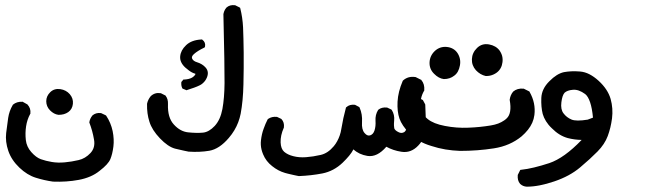

<svg xmlns="http://www.w3.org/2000/svg" viewBox="-20 -405 2540 744"><path d="M185.5 298.8Q150.9 293.9 118.7 283.7Q85.4 273.4 55.2 244.6Q24.4 215.3 12.2 179.7Q0 144 3.9 110.4Q7.8 77.1 11.7 51.8Q15.6 25.4 29.3 2L29.8 1L30.3 0.5Q44.9 -11.7 66.9 -10.7H67.9L69.3 -9.8L85 -1H85.9L86.4 0Q100.1 14.6 97.7 34.7V36.1L96.7 37.1Q85 58.6 81.1 84.5Q77.1 110.4 80.1 137.7Q83 163.6 101.1 184.1Q119.6 205.1 138.2 211.9Q157.7 218.8 181.2 222.7Q204.1 226.6 231 224.1Q257.8 221.7 284.7 215.3Q310.5 209.5 330.6 188Q350.1 167 344.2 135.3Q341.3 118.2 336.9 102.3Q332.5 86.4 326.7 71.3L326.2 69.8V68.4Q328.6 54.2 337.4 43.5V43L337.9 42.5Q351.6 30.8 370.6 33.2H371.6L372.6 33.7L389.2 41.5L390.6 42.5L391.6 43.5Q409.7 70.8 416.5 103Q422.9 134.8 419.4 163.1Q417.5 177.7 414.6 189.7Q411.6 201.7 407.7 211.4Q399.4 231.4 366.2 256.8Q350.1 270 329.6 278.8Q309.1 287.6 285.2 292Q237.8 300.8 186.5 298.8H186ZM206.5 40Q188.5 37.6 173.8 22.5Q166.5 15.1 162.8 6.1Q159.2 -2.9 159.2 -12.7Q159.2 -32.7 174.8 -47.9Q190.4 -63 213.9 -59.6Q236.3 -56.2 250.5 -40Q264.6 -23.4 262.5 -2.7Q260.3 18.1 244.6 29.3Q236.8 34.7 227.5 37.4Q218.3 40 207 40Z M710.9 182.6Q702.1 180.7 693.4 179Q684.6 177.2 675.8 175Q667 172.9 658.2 170.9Q630.9 163.6 599.6 130.9Q568.8 98.6 559.1 66.9Q548.8 35.2 549.8 -2V-2.4V-2.9Q553.2 -19 564 -32.2L564.5 -32.7Q580.1 -47.4 602.5 -43.9H603.5L604 -43.5L619.6 -35.6L621.1 -35.2L621.6 -34.2Q631.8 -21.5 630.9 -1.5Q628.9 50.8 653.8 77.6Q678.7 105 709.5 107.9Q742.2 111.3 767.1 108.9Q790 106.4 812 83Q823.2 70.8 830.6 54.4Q837.9 38.1 841.8 17.6Q849.6 -24.9 850.1 -83Q850.6 -141.6 845.7 -349.6V-350.1V-350.6Q846.7 -355.5 848.1 -359.6Q849.6 -363.8 851.8 -367.7Q854 -371.6 856.9 -375L857.4 -375.5Q870.1 -387.2 890.1 -384.8H891.1L892.1 -384.3L907.7 -376.5L910.2 -375L911.1 -372.6Q915.5 -355 918.2 -336.7Q920.9 -318.4 921.9 -298.8Q922.9 -279.3 923.3 -254.9Q923.8 -230.5 924.3 -200.7Q924.8 -141.6 923.3 -78.1Q921.9 -14.2 912.6 35.6Q909.2 52.7 903.1 68.8Q897 85 887.9 100.1Q878.9 115.2 866.7 129.4Q830.1 172.4 791 179.2Q753.4 185.5 711.4 182.6ZM700.7 -56.2 689 -61 687 -62 686 -64Q681.6 -73.2 682.6 -85.4V-87.4L684.1 -88.9L689 -94.7L690.4 -96.7H692.9Q702.6 -97.2 710.7 -99.1Q718.8 -101.1 724.1 -104.2Q729.5 -107.4 732.9 -111.3Q733.9 -112.3 734.9 -113.5Q735.8 -114.7 736.3 -115.7Q736.8 -116.7 737.1 -117.4Q737.3 -118.2 737.3 -118.4Q737.3 -118.7 737.3 -118.7Q736.8 -119.6 734.4 -120.1Q729 -121.6 723.1 -124.8Q717.3 -127.9 711.2 -132.6Q705.1 -137.2 698.2 -143.1Q687.5 -152.8 682.4 -163.6Q677.2 -174.3 678.2 -186.5Q679.2 -198.2 684.8 -209Q690.4 -219.7 701.2 -230Q722.2 -250 760.3 -252H762.7L764.2 -251Q777.8 -240.7 774.4 -224.1L773.4 -221.7L771 -220.2Q745.6 -208 731.9 -195.8Q720.7 -186 724.6 -177.7Q729 -168 744.1 -163.6Q753.9 -160.6 762.2 -155.5Q770.5 -150.4 776.9 -143.1Q791 -127 781.7 -104.5Q778.8 -97.7 774.7 -92Q770.5 -86.4 765.1 -81.8Q759.8 -77.1 753.4 -74.2Q744.6 -69.8 732.4 -65.4Q720.2 -61 705.1 -56.2L702.6 -55.2Z M1137.7 277.3Q1132.3 276.4 1126.7 275.1Q1121.1 273.9 1115.7 272.7Q1110.4 271.5 1105.2 270.3Q1100.1 269 1094.7 267.8Q1089.4 266.6 1084.5 265.1Q1057.6 257.3 1034.7 238.8Q1010.7 220.2 999.5 192.9Q995.6 183.6 993.4 174.6Q991.2 165.5 990.7 156.5Q990.2 147.5 991.2 139.2Q994.1 113.8 1001.5 94.2Q1008.3 74.7 1017.1 57.6L1018.1 56.6L1019 55.7Q1033.7 45.9 1052.2 47.9H1053.2L1054.2 48.3L1068.8 55.2L1069.8 55.7L1070.8 56.6Q1082.5 69.3 1080.1 88.4V89.4L1079.6 90.3Q1066.4 120.1 1067.4 147Q1068.4 171.9 1081.1 183.1Q1094.7 194.8 1116.7 200.2Q1139.2 206.1 1166 204.1Q1193.4 202.1 1222.7 195.3Q1250.5 189 1273.4 161.6Q1280.8 152.8 1286.6 142.1Q1292.5 131.3 1296.6 119.4Q1300.8 107.4 1302.7 94.2Q1309.6 52.2 1320.3 13.2L1320.8 11.2L1322.3 10.3Q1328.6 4.4 1336.7 2.2Q1344.7 0 1354 1H1355.5L1356.4 1.5L1371.1 9.3L1372.6 10.3L1373.5 12.2Q1384.8 37.1 1382.8 68.8Q1380.9 96.7 1392.6 110.4Q1398.4 117.2 1403.6 119.1Q1408.7 121.1 1414.1 119.6Q1426.3 115.7 1431.2 100.6Q1436.5 84 1435.1 63.5Q1433.6 39.6 1445.3 21L1445.8 20.5L1446.3 20Q1459 9.8 1479 11.7H1480L1481 12.2L1495.6 19L1497.1 20L1498 21Q1509.8 39.6 1507.3 63Q1506.3 73.7 1506.6 81.1Q1506.8 88.4 1507.8 92.3Q1510.7 100.6 1523.9 106.9Q1535.6 113.3 1546.4 106.9Q1549.3 105 1551.8 101.1Q1554.2 97.2 1555.9 90.6Q1557.6 84 1558.1 75.2Q1559.6 47.9 1556.6 8.3V7.3V6.8Q1557.6 0 1560.5 -5.9Q1563.5 -11.7 1567.9 -16.6L1568.4 -17.1Q1581.1 -27.3 1600.1 -26.4H1601.1L1602.5 -25.9L1617.2 -18.1L1618.7 -17.1L1619.6 -15.6L1627.4 -1L1627.9 0.5V1.5Q1630.9 54.7 1629.4 91.3Q1628.4 110.8 1621.3 127.9Q1614.3 145 1600.6 159.2Q1572.3 189 1535.6 183.1Q1519.5 180.7 1504.9 175.8Q1490.2 170.9 1477.1 163.6Q1441.4 205.1 1403.8 199.2Q1371.1 193.8 1349.6 173.8Q1343.3 186 1332.8 198.7Q1322.3 211.4 1307.6 225.6Q1273.4 258.3 1229 267.1Q1186 275.4 1138.7 277.3H1138.2Z M1762.7 179.7Q1733.9 178.7 1706.1 174.1Q1678.2 169.4 1651.4 160.6Q1638.2 156.7 1626.2 151.6Q1614.3 146.5 1603.5 140.4Q1592.8 134.3 1583.7 127.2Q1574.7 120.1 1566.9 112.3Q1537.1 81.1 1527.8 54.2Q1518.6 27.3 1520.5 -11Q1522.5 -49.3 1540.5 -91.3L1541 -92.3L1542 -93.3Q1561.5 -110.8 1589.8 -106.4H1590.8L1591.3 -106L1610.8 -96.2L1612.3 -95.7L1612.8 -94.7Q1626 -79.1 1624 -55.2V-53.7L1623 -52.7Q1606.4 -23.4 1610.8 7.3Q1614.7 38.1 1637.2 56.2Q1659.7 74.7 1704.1 83Q1749.5 91.8 1794.9 89.8Q1818.4 88.9 1839.8 86.7Q1861.3 84.5 1881.8 81.1Q1889.6 79.6 1897 77.9Q1904.3 76.2 1910.6 73.7Q1917 71.3 1922.9 68.1Q1928.7 64.9 1933.8 61.5Q1939 58.1 1943.4 53.7Q1964.4 34.2 1955.1 -17.6V-18.6V-19Q1957.5 -36.6 1968.3 -49.8L1968.8 -50.3Q1984.4 -63.5 2008.3 -61.5H2009.3L2010.3 -61L2029.8 -51.3L2031.7 -50.3L2032.2 -48.8Q2056.6 -5.9 2050.8 40.5Q2048.8 56.2 2042.5 70.6Q2036.1 85 2025.6 98.1Q2015.1 111.3 2001 123.5Q1979 141.6 1952.1 153.3Q1925.3 165 1893.6 169.9Q1830.6 179.7 1762.7 179.7ZM1699.7 -98.6Q1679.7 -101.1 1662.1 -119.1Q1643.6 -137.2 1644.5 -163.1Q1645.5 -189 1665 -207.5Q1684.6 -225.6 1711.4 -223.1Q1725.1 -221.7 1735.6 -215.6Q1746.1 -209.5 1752.9 -199.2Q1759.8 -188.5 1762.2 -176.5Q1764.6 -164.6 1762.2 -151.4Q1759.8 -138.2 1754.4 -128.2Q1749 -118.2 1740.2 -111.8Q1723.6 -98.6 1700.2 -98.6ZM1862.3 -110.4Q1851.6 -112.8 1842 -118.4Q1832.5 -124 1824.2 -132.8Q1807.6 -151.4 1808.6 -176Q1809.6 -200.7 1828.6 -219.2Q1847.7 -237.8 1875 -232.9Q1901.9 -228 1916 -209Q1920.4 -202.6 1923.3 -195.6Q1926.3 -188.5 1927.2 -180.7Q1928.2 -172.9 1927.2 -164.6Q1924.3 -138.7 1905.3 -124Q1899.4 -119.6 1892.6 -116.5Q1885.7 -113.3 1878.4 -111.8Q1871.1 -110.4 1863.3 -110.4H1862.8Z M2021 318.4Q2006.3 317.4 1996.1 308.1L1995.6 307.6Q1989.7 300.8 1987.5 292.2Q1985.4 283.7 1986.3 273.9V272.9L1986.8 272L1994.6 256.3L1996.1 253.4L1999.5 252.9Q2022.5 250.5 2049.8 243.9Q2077.1 237.3 2108.4 227.1Q2166.5 207.5 2233.9 137.2Q2205.6 136.7 2179.7 129.9Q2146.5 120.6 2118.7 92.3Q2111.3 85.4 2105.7 78.6Q2100.1 71.8 2095.7 64.7Q2091.3 57.6 2088.1 50.5Q2085 43.5 2083 36.6Q2076.2 9.3 2077.6 -25.4Q2079.1 -61 2108.9 -90.3Q2137.7 -119.6 2165.5 -125.5Q2178.7 -127.9 2194.3 -128.7Q2210 -129.4 2227.5 -127.9Q2246.1 -126.5 2264.2 -117.2Q2282.2 -107.9 2299.8 -91.8Q2335.4 -59.1 2346.2 -21.5Q2356.4 15.1 2351.6 53.7Q2349.1 72.3 2345 89.4Q2340.8 106.4 2335 122.1Q2323.2 153.8 2295.4 182.1Q2267.6 210.4 2228 243.7Q2187.5 277.8 2127.9 297.9Q2098.1 308.1 2071.5 313.2Q2044.9 318.4 2021.5 318.4ZM2257.3 58.6 2277.8 50.8Q2274.4 14.2 2266.6 -8.8Q2258.8 -31.7 2247.6 -40.5Q2234.9 -49.8 2223.1 -54Q2211.4 -58.1 2200.2 -57.1Q2188.5 -56.2 2180.7 -53.2Q2172.9 -50.3 2168 -45.9Q2158.7 -36.1 2155.3 -8.3Q2151.9 19 2163.6 34.2Q2169.4 42 2177.2 48.1Q2185.1 54.2 2194.3 58.1Q2212.4 65.9 2257.3 58.6Z"/></svg>

Font: NaikaiFont
Style: SemiBold
Weight: 600
Version: Version 1.89